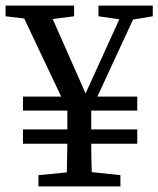

<svg xmlns="http://www.w3.org/2000/svg" viewBox="-32 -664 564 684"><path d="M457 -319.8V-270H293V-203.1H457V-151.9H293Q293 -103.5 294.9 -50.8L397 -40V0H105V-40L206.1 -49.8Q207 -75.7 207 -100.8Q207 -126 208 -151.9H49.8V-203.1H208V-270H49.8V-319.8H186L54.2 -598.1L-12.2 -606V-644H231.9V-606L155.8 -596.2L272.9 -331.1L393.1 -595.2L318.8 -606V-644H512.2V-606L441.9 -594.2L314.9 -319.8Z"/></svg>

Font: SourceSerifPro-Regular
Style: Regular
Weight: 400
Designer: Frank Grießhammer
Foundry: Adobe Systems Incorporated
Version: Version 1.014;PS Version 1.0;hotconv 1.0.73;makeotf.lib2.5.5